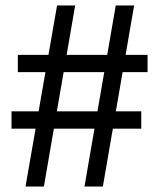

<svg xmlns="http://www.w3.org/2000/svg" viewBox="-20 -680 580 700"><path d="M288 0 402 -660H469L355 0ZM22 -211V-274H495V-211ZM73 0 188 -660H254L140 0ZM45 -417V-480H518V-417Z"/></svg>

Font: Bricolage Grotesque SemiCondensed Light
Style: Regular
Weight: 300
Width: 4
Designer: Mathieu Triay
Foundry: Atelier Triay
Version: Version 1.000;gftools[0.9.30]